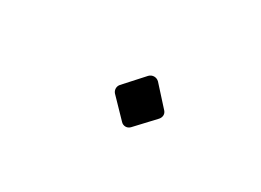

<svg xmlns="http://www.w3.org/2000/svg" viewBox="-21 -345 743 547"><g transform="rotate(30 350.0 -72.0)"><path d="M397 4 454 -57C461 -65 462 -76 455 -84L398 -147C389 -156 375 -156 366 -147L309 -84C302 -76 302 -64 309 -56L367 4C375 13 389 13 397 4Z"/></g></svg>

Font: Kawkab Mono Light
Style: Regular
Weight: 300
Monospace: yes
Designer: Abdullah Arif
Foundry: Abdullah Arif
Version: Version 1.000;PS 000.500;hotconv 1.0.88;makeotf.lib2.5.64775